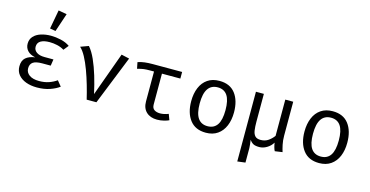

<svg xmlns="http://www.w3.org/2000/svg" viewBox="-97 -1312 3886 2015"><g transform="rotate(15 1846.0 -305.0)"><path d="M401 -247.2H308.7Q239.5 -247.2 209.2 -225.9Q179 -204.6 179 -159.5Q179 -114.4 217.2 -86.9Q255.4 -59.5 323.6 -59.5Q382.6 -59.5 429.2 -75.6Q475.9 -91.8 513.3 -118.5L560 -61Q521 -31.3 459 -9.7Q396.9 11.8 318.5 11.8Q251.8 11.8 199.2 -7.7Q146.7 -27.2 115.9 -64.6Q85.1 -102.1 85.1 -156.4Q85.1 -217.9 120.3 -249Q155.4 -280 220.5 -289.2Q164.1 -301 135.6 -332.3Q107.2 -363.6 107.2 -407.7Q107.2 -455.4 136.4 -487.4Q165.6 -519.5 215.1 -535.4Q264.6 -551.3 324.1 -551.3Q375.4 -551.3 431.8 -538.5Q488.2 -525.6 529.7 -496.4L486.2 -442.6Q451.3 -464.1 409.7 -473.3Q368.2 -482.6 327.7 -482.6Q265.6 -482.6 231 -462.1Q196.4 -441.5 196.4 -398.5Q196.4 -361.5 227.9 -339.5Q259.5 -317.4 314.4 -317.4H411.8ZM331.3 -828.2 422.6 -811.8 355.4 -611.3 293.3 -622.1Z M857.9 0Q841 -72.3 818.2 -151Q795.4 -229.7 768.2 -303.1Q741 -376.4 710.5 -433.1Q680 -489.7 647.7 -518.5L734.9 -550.3Q774.9 -504.6 808.2 -430Q841.5 -355.4 869 -264.1Q896.4 -172.8 917.4 -76.4L1089.7 -551.3L1176.4 -531.8L963.6 0Z M1750.3 -540V-468.2H1550.3V-133.3Q1550.3 -93.3 1574.9 -76.7Q1599.5 -60 1638.5 -60Q1660 -60 1683.6 -65.1Q1707.2 -70.3 1728.7 -79L1752.3 -15.9Q1733.8 -6.2 1697.2 2.8Q1660.5 11.8 1624.1 11.8Q1550.8 11.8 1507.4 -29Q1464.1 -69.7 1464.1 -143.1V-468.2H1417.9Q1380.5 -468.2 1353.8 -464.9Q1327.2 -461.5 1284.6 -449.7L1270.8 -518.5Q1306.2 -530.8 1345.1 -535.4Q1384.1 -540 1430.3 -540Z M2154.9 -551.3Q2269.2 -551.3 2327.7 -474.9Q2386.2 -398.5 2386.2 -270.3Q2386.2 -187.7 2359.5 -124.1Q2332.8 -60.5 2281 -24.4Q2229.2 11.8 2153.8 11.8Q2039.5 11.8 1980.5 -65.1Q1921.5 -142.1 1921.5 -269.2Q1921.5 -352.3 1948.2 -416.2Q1974.9 -480 2026.9 -515.6Q2079 -551.3 2154.9 -551.3ZM2154.9 -481Q2085.1 -481 2049.5 -429.2Q2013.8 -377.4 2013.8 -269.2Q2013.8 -162.1 2049 -110.5Q2084.1 -59 2153.8 -59Q2223.6 -59 2258.7 -110.8Q2293.8 -162.6 2293.8 -270.3Q2293.8 -377.9 2259 -429.5Q2224.1 -481 2154.9 -481Z M2957.4 -540V-171.8Q2957.4 -119 2966.9 -74.9Q2976.4 -30.8 2986.2 0L2904.6 11.8Q2896.4 -1.5 2889.2 -28.5Q2882.1 -55.4 2880 -74.9Q2855.9 -35.4 2815.9 -11.8Q2775.9 11.8 2735.4 11.8Q2694.4 11.8 2671.5 0.5Q2648.7 -10.8 2629.2 -39.5Q2632.8 -11.8 2635.6 10.8Q2638.5 33.3 2638.5 49.7V206.7L2552.3 217.4V-540H2638.5V-237.4Q2638.5 -183.1 2644.1 -144.4Q2649.7 -105.6 2669 -84.9Q2688.2 -64.1 2729.2 -64.1Q2777.9 -64.1 2813.1 -89Q2848.2 -113.8 2871.3 -146.2V-540Z M3385.6 -551.3Q3500 -551.3 3558.5 -474.9Q3616.9 -398.5 3616.9 -270.3Q3616.9 -187.7 3590.3 -124.1Q3563.6 -60.5 3511.8 -24.4Q3460 11.8 3384.6 11.8Q3270.3 11.8 3211.3 -65.1Q3152.3 -142.1 3152.3 -269.2Q3152.3 -352.3 3179 -416.2Q3205.6 -480 3257.7 -515.6Q3309.7 -551.3 3385.6 -551.3ZM3385.6 -481Q3315.9 -481 3280.3 -429.2Q3244.6 -377.4 3244.6 -269.2Q3244.6 -162.1 3279.7 -110.5Q3314.9 -59 3384.6 -59Q3454.4 -59 3489.5 -110.8Q3524.6 -162.6 3524.6 -270.3Q3524.6 -377.9 3489.7 -429.5Q3454.9 -481 3385.6 -481Z"/></g></svg>

Font: FiraCode Nerd Font
Style: Regular
Weight: 400
Designer: Carrois Corporate, Edenspiekermann AG, Nikita Prokopov
Foundry: Carrois Corporate, Edenspiekermann AG, Nikita Prokopov
Version: Version 6.002;Nerd Fonts 3.4.0